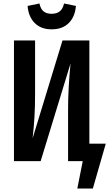

<svg xmlns="http://www.w3.org/2000/svg" viewBox="-20 -923 626 1100"><path d="M138 -889 206 -903Q213 -871 230 -857.5Q247 -844 276 -844Q305 -844 322.5 -858Q340 -872 347 -903L415 -889Q410 -827 374 -791Q338 -755 276 -755Q215 -755 179 -791Q143 -827 138 -889ZM586 -100 512 157H423L454 0H370V-299Q370 -412 384 -559L213 0H60V-691H181V-389Q181 -311 177.5 -254Q174 -197 167 -131L338 -691H492V-100Z"/></svg>

Font: Fira Sans Extra Condensed Medium
Style: Regular
Weight: 500
Width: 1
Designer: Carrois Corporate & Edenspiekermann AG
Foundry: Carrois Corporate GbR & Edenspiekermann AG
Version: Version 4.203